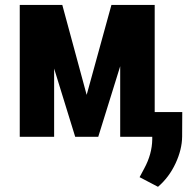

<svg xmlns="http://www.w3.org/2000/svg" viewBox="-20 -548 750 769"><path d="M599.6 -528.3V-99.1H710L709.5 -1Q709 50.8 683.1 106.4Q657.2 162.1 612.8 200.2L539.1 161.6L557.6 127Q588.9 69.3 589.8 10.7V0H461.4V-282.7L373.5 0H281.2L196.8 -273.4V0H59.1V-528.3H229.5L327.1 -168L426.3 -528.3Z"/></svg>

Font: RobotoCondensed-Bold
Style: Bold
Weight: 700
Designer: Google
Version: Version 2.001240; 2014